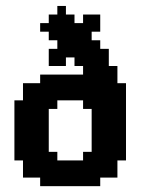

<svg xmlns="http://www.w3.org/2000/svg" viewBox="-20 -638 511 658"><path d="M235.3 -382.4V-352.9H205.9V-382.4ZM205.9 -382.4V-352.9H176.5V-382.4ZM176.5 -382.4V-352.9H147.1V-382.4ZM147.1 -382.4V-352.9H117.6V-382.4ZM117.6 -352.9V-323.5H88.2V-352.9ZM147.1 -352.9V-323.5H117.6V-352.9ZM147.1 -323.5V-294.1H117.6V-323.5ZM88.2 -352.9V-323.5H58.8V-352.9ZM88.2 -323.5V-294.1H58.8V-323.5ZM117.6 -323.5V-294.1H88.2V-323.5ZM147.1 -294.1V-264.7H117.6V-294.1ZM176.5 -294.1V-264.7H147.1V-294.1ZM117.6 -294.1V-264.7H88.2V-294.1ZM88.2 -294.1V-264.7H58.8V-294.1ZM58.8 -294.1V-264.7H29.4V-294.1ZM58.8 -264.7V-235.3H29.4V-264.7ZM58.8 -235.3V-205.9H29.4V-235.3ZM58.8 -205.9V-176.5H29.4V-205.9ZM58.8 -176.5V-147.1H29.4V-176.5ZM58.8 -147.1V-117.6H29.4V-147.1ZM58.8 -117.6V-88.2H29.4V-117.6ZM88.2 -117.6V-88.2H58.8V-117.6ZM88.2 -88.2V-58.8H58.8V-88.2ZM88.2 -58.8V-29.4H58.8V-58.8ZM117.6 -58.8V-29.4H88.2V-58.8ZM147.1 -58.8V-29.4H117.6V-58.8ZM176.5 -88.2V-58.8H147.1V-88.2ZM176.5 -117.6V-88.2H147.1V-117.6ZM147.1 -117.6V-88.2H117.6V-117.6ZM147.1 -88.2V-58.8H117.6V-88.2ZM117.6 -88.2V-58.8H88.2V-88.2ZM117.6 -117.6V-88.2H88.2V-117.6ZM117.6 -147.1V-117.6H88.2V-147.1ZM147.1 -147.1V-117.6H117.6V-147.1ZM147.1 -176.5V-147.1H117.6V-176.5ZM147.1 -205.9V-176.5H117.6V-205.9ZM147.1 -235.3V-205.9H117.6V-235.3ZM147.1 -264.7V-235.3H117.6V-264.7ZM117.6 -264.7V-235.3H88.2V-264.7ZM117.6 -235.3V-205.9H88.2V-235.3ZM117.6 -205.9V-176.5H88.2V-205.9ZM117.6 -176.5V-147.1H88.2V-176.5ZM88.2 -147.1V-117.6H58.8V-147.1ZM88.2 -176.5V-147.1H58.8V-176.5ZM88.2 -205.9V-176.5H58.8V-205.9ZM88.2 -235.3V-205.9H58.8V-235.3ZM88.2 -264.7V-235.3H58.8V-264.7ZM176.5 -58.8V-29.4H147.1V-58.8ZM176.5 -29.4V0H147.1V-29.4ZM147.1 -29.4V0H117.6V-29.4ZM205.9 -29.4V0H176.5V-29.4ZM235.3 -29.4V0H205.9V-29.4ZM264.7 -29.4V0H235.3V-29.4ZM323.5 -58.8V-29.4H294.1V-58.8ZM352.9 -58.8V-29.4H323.5V-58.8ZM382.4 -58.8V-29.4H352.9V-58.8ZM382.4 -294.1V-264.7H352.9V-294.1ZM382.4 -323.5V-294.1H352.9V-323.5ZM294.1 -352.9V-323.5H264.7V-352.9ZM294.1 -323.5V-294.1H264.7V-323.5ZM323.5 -352.9V-323.5H294.1V-352.9ZM352.9 -352.9V-323.5H323.5V-352.9ZM323.5 -323.5V-294.1H294.1V-323.5ZM323.5 -294.1V-264.7H294.1V-294.1ZM323.5 -264.7V-235.3H294.1V-264.7ZM264.7 -88.2V-58.8H235.3V-88.2ZM235.3 -88.2V-58.8H205.9V-88.2ZM205.9 -88.2V-58.8H176.5V-88.2ZM205.9 -58.8V-29.4H176.5V-58.8ZM235.3 -58.8V-29.4H205.9V-58.8ZM264.7 -58.8V-29.4H235.3V-58.8ZM294.1 -58.8V-29.4H264.7V-58.8ZM323.5 -88.2V-58.8H294.1V-88.2ZM352.9 -88.2V-58.8H323.5V-88.2ZM352.9 -294.1V-264.7H323.5V-294.1ZM352.9 -323.5V-294.1H323.5V-323.5ZM352.9 -382.4V-352.9H323.5V-382.4ZM323.5 -382.4V-352.9H294.1V-382.4ZM264.7 -352.9V-323.5H235.3V-352.9ZM235.3 -352.9V-323.5H205.9V-352.9ZM205.9 -352.9V-323.5H176.5V-352.9ZM176.5 -352.9V-323.5H147.1V-352.9ZM176.5 -323.5V-294.1H147.1V-323.5ZM205.9 -323.5V-294.1H176.5V-323.5ZM235.3 -323.5V-294.1H205.9V-323.5ZM264.7 -323.5V-294.1H235.3V-323.5ZM382.4 -88.2V-58.8H352.9V-88.2ZM382.4 -352.9V-323.5H352.9V-352.9ZM411.8 -323.5V-294.1H382.4V-323.5ZM411.8 -294.1V-264.7H382.4V-294.1ZM411.8 -117.6V-88.2H382.4V-117.6ZM382.4 -117.6V-88.2H352.9V-117.6ZM352.9 -117.6V-88.2H323.5V-117.6ZM323.5 -117.6V-88.2H294.1V-117.6ZM352.9 -264.7V-235.3H323.5V-264.7ZM382.4 -264.7V-235.3H352.9V-264.7ZM411.8 -264.7V-235.3H382.4V-264.7ZM411.8 -235.3V-205.9H382.4V-235.3ZM411.8 -205.9V-176.5H382.4V-205.9ZM411.8 -176.5V-147.1H382.4V-176.5ZM382.4 -176.5V-147.1H352.9V-176.5ZM382.4 -147.1V-117.6H352.9V-147.1ZM352.9 -147.1V-117.6H323.5V-147.1ZM411.8 -147.1V-117.6H382.4V-147.1ZM323.5 -147.1V-117.6H294.1V-147.1ZM323.5 -176.5V-147.1H294.1V-176.5ZM323.5 -205.9V-176.5H294.1V-205.9ZM323.5 -235.3V-205.9H294.1V-235.3ZM352.9 -235.3V-205.9H323.5V-235.3ZM382.4 -235.3V-205.9H352.9V-235.3ZM382.4 -205.9V-176.5H352.9V-205.9ZM352.9 -176.5V-147.1H323.5V-176.5ZM352.9 -205.9V-176.5H323.5V-205.9ZM264.7 -88.2H294.1V-58.8H264.7ZM264.7 -117.6H294.1V-88.2H264.7ZM264.7 -29.4H294.1V0H264.7ZM294.1 -29.4H323.5V0H294.1ZM264.7 -294.1H294.1V-264.7H264.7ZM382.4 -352.9H411.8V-323.5H382.4ZM352.9 -411.8H382.4V-382.4H352.9ZM323.5 -470.6H352.9V-441.2H323.5ZM294.1 -500H323.5V-470.6H294.1ZM264.7 -529.4H294.1V-500H264.7ZM235.3 -558.8H264.7V-529.4H235.3ZM205.9 -588.2H235.3V-558.8H205.9ZM176.5 -558.8H205.9V-529.4H176.5ZM147.1 -529.4H176.5V-500H147.1ZM176.5 -500H205.9V-470.6H176.5ZM205.9 -470.6H235.3V-441.2H205.9ZM235.3 -441.2H264.7V-411.8H235.3ZM264.7 -411.8H294.1V-382.4H264.7ZM176.5 -529.4H205.9V-500H176.5ZM205.9 -529.4H235.3V-500H205.9ZM235.3 -500H264.7V-470.6H235.3ZM264.7 -500H294.1V-470.6H264.7ZM264.7 -470.6H294.1V-441.2H264.7ZM294.1 -470.6H323.5V-441.2H294.1ZM294.1 -441.2H323.5V-411.8H294.1ZM323.5 -441.2H352.9V-411.8H323.5ZM323.5 -411.8H352.9V-382.4H323.5ZM352.9 -382.4H382.4V-352.9H352.9ZM264.7 -441.2H294.1V-411.8H264.7ZM294.1 -411.8H323.5V-382.4H294.1ZM235.3 -470.6H264.7V-441.2H235.3ZM205.9 -500H235.3V-470.6H205.9ZM235.3 -529.4H264.7V-500H235.3ZM205.9 -558.8H235.3V-529.4H205.9ZM235.3 -382.4H264.7V-352.9H235.3ZM264.7 -382.4H294.1V-352.9H264.7ZM117.6 -558.8H147.1V-529.4H117.6ZM147.1 -588.2H176.5V-558.8H147.1ZM176.5 -617.6H205.9V-588.2H176.5ZM147.1 -558.8H176.5V-529.4H147.1ZM176.5 -588.2H205.9V-558.8H176.5ZM294.1 -588.2H323.5V-558.8H294.1ZM264.7 -588.2H294.1V-558.8H264.7ZM264.7 -558.8H294.1V-529.4H264.7ZM294.1 -558.8H323.5V-529.4H294.1ZM176.5 -470.6H205.9V-441.2H176.5ZM147.1 -470.6H176.5V-441.2H147.1ZM147.1 -441.2H176.5V-411.8H147.1ZM176.5 -441.2H205.9V-411.8H176.5Z"/></svg>

Font: Jersey 20
Style: Regular
Weight: 400
Designer: Sarah Cadigan-Fried
Version: Version 1.000; ttfautohint (v1.8.4.7-5d5b)